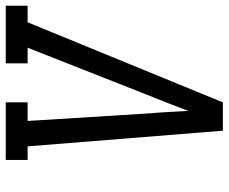

<svg xmlns="http://www.w3.org/2000/svg" viewBox="-92 -692 775 650"><g transform="rotate(90 295.0 -367.5)"><path d="M-10 0V-74H46L317 -735H413L466 -74H512V0H317V-74H380L354 -490Q351 -522 349.5 -554Q348 -586 346 -618Q334 -586 321.5 -554Q309 -522 296 -490L132 -74H185V0Z"/></g></svg>

Font: Iosevka Slab Extended Oblique
Style: Regular
Weight: 400
Width: 7
Italic angle: -9°
Monospace: yes
Designer: Belleve Invis
Foundry: Belleve Invis
Version: Version 11.1.0; ttfautohint (v1.8.3)